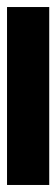

<svg xmlns="http://www.w3.org/2000/svg" viewBox="170 -1093 160 546"><g transform="rotate(90 250.0 -820.0)"><path d="M503 -760V-880H-3V-760Z"/></g></svg>

Font: Noto Sans Sinhala Black
Style: Regular
Weight: 900
Designer: Jelle Bosma - Monotype Design Team
Foundry: Monotype Imaging Inc.
Version: Version 2.006